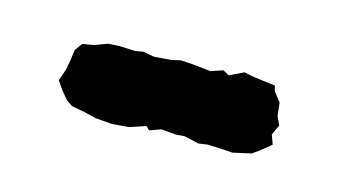

<svg xmlns="http://www.w3.org/2000/svg" viewBox="-33 -395 493 276"><g transform="rotate(15 213.5 -256.5)"><path d="M367 -241 372 -227 356 -214 346 -207 319 -201 305 -202 282 -203 268 -201 247 -206 234 -205 212 -207 195 -201 190 -206 166 -198 141 -196 116 -198 100 -202 79 -206 70 -212 60 -224 51 -237 57 -254 60 -270 62 -285 70 -296 87 -299 106 -306 122 -307 146 -306 158 -308 175 -305 200 -307 213 -310 230 -309 258 -306 276 -312 285 -307 306 -317 321 -314 337 -312 353 -310 355 -302 366 -288 368 -269 374 -256Z"/></g></svg>

Font: Winky Rough Medium
Style: Regular
Weight: 500
Designer: Simon Atzbach
Foundry: typofactur
Version: Version 1.206; ttfautohint (v1.8.4.7-5d5b)